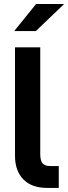

<svg xmlns="http://www.w3.org/2000/svg" viewBox="-20 -923 335 943"><path d="M95.7 -41Q53.7 -83 53.7 -158.2V-690.4H177.7V-166Q177.7 -133.8 189.5 -120.1Q201.2 -107.4 226.6 -107.4H268.6V0H211.9Q136.7 0 95.7 -41ZM157.2 -903.3H294.9L156.2 -770.5H49.8Z"/></svg>

Font: DINish
Style: Bold
Weight: 700
Designer: Bert Driehuis
Foundry: Playbeing
Version: Version 3.008; git-95204e4c-release